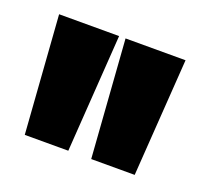

<svg xmlns="http://www.w3.org/2000/svg" viewBox="-59 -746 399 378"><g transform="rotate(20 140.0 -557.0)"><path d="M25 -433.7 7.3 -680H133L116.2 -433.7ZM164.2 -433.7 146.5 -680H272.2L255.3 -433.7Z"/></g></svg>

Font: Bricolage Grotesque 96pt ExtraBold Condensed
Style: Regular
Weight: 800
Width: 3
Version: Version 1.001;gftools[0.9.33.dev8+g029e19f]